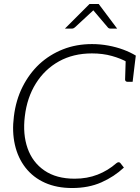

<svg xmlns="http://www.w3.org/2000/svg" viewBox="-20 -939 704 967"><path d="M343 8Q266 8 206.5 -18.5Q147 -45 108 -95Q70 -144 55 -210Q40 -276 50 -353Q60 -435 93.5 -501.5Q127 -568 178 -616Q230 -664 297 -690.5Q364 -717 443 -717Q485 -717 525.5 -709.5Q566 -702 601 -689Q636 -676 664 -659L659 -619L621 -626Q590 -644 544 -657Q498 -670 443 -670Q349 -670 277 -630Q205 -590 160.5 -518.5Q116 -447 105 -353Q94 -263 119 -192Q144 -121 204 -80Q264 -39 356 -39Q419 -39 471.5 -59.5Q524 -80 566 -117Q570 -120 572.5 -121Q575 -122 578 -122Q580 -122 582 -121Q584 -120 586 -118L604 -95Q555 -49 490.5 -20.5Q426 8 343 8ZM613 -635 659 -619 648 -527H622Q617 -527 613.5 -530Q610 -533 610 -538ZM307 -795 431 -919H477L570 -795H536Q528 -795 523 -801L450 -887L357 -801Q355 -799 351 -797Q347 -795 343 -795Z"/></svg>

Font: Aleo Light
Style: Italic
Weight: 300
Italic angle: -7°
Designer: Alessio Laiso
Foundry: Alessio Laiso
Version: Version 2.001;gftools[0.9.29]